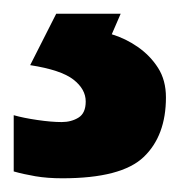

<svg xmlns="http://www.w3.org/2000/svg" viewBox="-38 -20 263 280"><path d="M204 122Q204 178 171.5 209Q139 240 53 240Q31 240 13.5 237Q-4 234 -18 230V148Q-4 152 16.5 155Q37 158 52 158Q66 158 76.5 151.5Q87 145 87 128Q87 110 69 96Q51 82 6 75L44 0H138L125 30Q145 36 163 48.5Q181 61 192.5 79Q204 97 204 122Z"/></svg>

Font: Noto Sans Armenian
Style: Regular
Weight: 400
Designer: Monotype Design Team
Foundry: Monotype Imaging Inc.
Version: Version 2.007